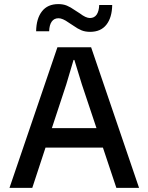

<svg xmlns="http://www.w3.org/2000/svg" viewBox="-20 -909 717 929"><path d="M420.9 -680.2 652.8 0H543L478 -194.8H200.2L136.2 0H25.9L257.8 -680.2ZM154.8 -757.8Q155.8 -819.3 183.1 -854.2Q210.4 -889.2 262.2 -889.2Q285.6 -889.2 303.5 -881.8Q321.3 -874.5 341.8 -859.9L366.2 -844.2Q395.5 -821.8 415 -821.8Q436.5 -821.8 447.8 -838.4Q459 -855 460 -884.8H522.9Q522 -824.2 494.9 -789.6Q467.8 -754.9 416 -754.9Q392.6 -754.9 374.5 -762.2Q356.4 -769.5 335.9 -784.2L312 -799.8Q282.7 -820.8 263.2 -820.8Q241.7 -820.8 230.2 -804.4Q218.8 -788.1 217.8 -757.8ZM231 -289.1H446.8L376 -501L339.8 -619.1H335.9L300.8 -501Z"/></svg>

Font: TASA Orbiter Deck Medium
Style: Regular
Weight: 500
Designer: Weizhong Zhang
Version: Version 1.000;Glyphs 3.1.2 (3151)